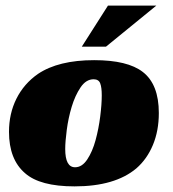

<svg xmlns="http://www.w3.org/2000/svg" viewBox="-20 -655 615 683"><path d="M315 -441Q434 -441 488 -399Q545 -355 545 -253Q545 -190 524 -139.5Q503 -89 465 -56Q389 8 245 8Q122 8 69 -39Q12 -88 12 -186Q12 -251 38.5 -304Q65 -357 115 -392Q188 -441 315 -441ZM247 -60Q272 -60 290.5 -88Q309 -116 320 -156.5Q331 -197 336.5 -240.5Q342 -284 342 -316Q342 -344 336.5 -358.5Q331 -373 313 -373Q286 -373 266.5 -344Q247 -315 235 -275Q223 -235 217.5 -193Q212 -151 212 -125Q212 -60 247 -60ZM271 -489 364 -635H536L357 -489Z"/></svg>

Font: Racing Sans One
Style: Regular
Weight: 400
Designer: Pablo Impallari, Rodrigo Fuenzalida
Foundry: Pablo Impallari, Rodrigo Fuenzalida
Version: Version 1.001; ttfautohint (v0.8) -G 200 -r 50